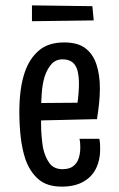

<svg xmlns="http://www.w3.org/2000/svg" viewBox="-20 -683 444 715"><path d="M210 12Q154 12 122 -16.5Q90 -45 74 -92Q62 -129 57 -173.5Q52 -218 52 -267Q52 -309 57 -347Q62 -385 73 -416Q90 -465 125 -495Q160 -525 219 -525Q270 -525 298.5 -503Q327 -481 339.5 -442Q352 -403 352 -354Q352 -327 349 -298Q346 -269 341 -239L268 -296Q271 -317 272.5 -336Q274 -355 274 -371Q274 -398 269 -418.5Q264 -439 250.5 -450.5Q237 -462 213 -462Q187 -462 171 -443.5Q155 -425 146 -397Q138 -370 135.5 -336.5Q133 -303 133 -269Q133 -244 133 -220Q133 -196 135 -174Q137 -152 140 -133Q148 -97 164.5 -75Q181 -53 213 -53Q238 -53 252.5 -64Q267 -75 273 -93.5Q279 -112 279 -133Q279 -141 278.5 -149.5Q278 -158 276 -166H350Q352 -156 352.5 -146Q353 -136 353 -127Q353 -86 337 -54.5Q321 -23 289 -5.5Q257 12 210 12ZM81 -232 80 -299 335 -301 341 -239Q341 -239 324 -239Q307 -239 280 -238Q253 -237 218.5 -236.5Q184 -236 148.5 -235Q113 -234 81 -232ZM99 -604V-663L324 -660L329 -607Z"/></svg>

Font: Truculenta Medium
Style: Regular
Weight: 500
Version: Version 1.002